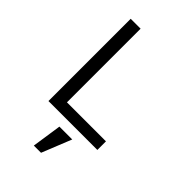

<svg xmlns="http://www.w3.org/2000/svg" viewBox="-276 -799 1152 1152"><g transform="rotate(45 300.0 -223.5)"><path d="M120 0V-698H204V-73H535V0ZM275 62H384L308 251H247Z"/></g></svg>

Font: Lilex Nerd Font
Style: Regular
Weight: 400
Designer: Mike Abbink, Paul van der Laan, Pieter van Rosmalen, Mikhael Khrustik
Foundry: Mikhael Khrustik
Version: Version 2.400; ttfautohint (v1.8.4.7-5d5b);Nerd Fonts 3.3.0